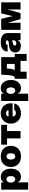

<svg xmlns="http://www.w3.org/2000/svg" viewBox="2152 -2720 771 5116"><g transform="rotate(-90 2538.0 -161.5)"><path d="M42 204.1V-515.6H235.4V-451.2H237.8Q283.7 -527.3 381.8 -527.3Q446.8 -527.3 496.3 -493.2Q545.9 -459 574.2 -398.4Q602.5 -337.9 602.5 -258.8Q602.5 -176.8 575 -116Q547.4 -55.2 497.6 -21.7Q447.8 11.7 379.9 11.7Q275.4 11.7 239.3 -76.2H237.3V204.1ZM321.8 -141.6Q361.8 -141.6 383.5 -173.6Q405.3 -205.6 405.3 -258.8Q405.3 -312 383.5 -343.5Q361.8 -375 321.8 -375Q281.7 -375 256.1 -343.5Q230.5 -312 230.5 -258.8Q230.5 -205.6 256.1 -173.6Q281.7 -141.6 321.8 -141.6Z M928.7 11.7Q845.2 11.7 781.7 -21.2Q718.3 -54.2 682.9 -114.7Q647.5 -175.3 647.5 -257.8Q647.5 -340.3 682.9 -400.6Q718.3 -460.9 781.7 -494.1Q845.2 -527.3 928.7 -527.3Q1012.7 -527.3 1075.9 -494.1Q1139.2 -460.9 1174.6 -400.6Q1210 -340.3 1210 -257.8Q1210 -175.3 1174.6 -114.7Q1139.2 -54.2 1075.9 -21.2Q1012.7 11.7 928.7 11.7ZM928.7 -140.6Q963.4 -140.6 988 -170.2Q1012.7 -199.7 1012.7 -257.8Q1012.7 -315.9 988 -345.5Q963.4 -375 928.7 -375Q894 -375 869.4 -345.5Q844.7 -315.9 844.7 -257.8Q844.7 -199.7 869.4 -170.2Q894 -140.6 928.7 -140.6Z M1408.7 0V-359.4H1242.2V-515.6H1770.5V-359.4H1604V0Z M2076.7 11.7Q1996.6 11.7 1934.6 -22.7Q1872.6 -57.1 1837.6 -118.2Q1802.7 -179.2 1802.7 -257.8Q1802.7 -336.9 1837.4 -397.7Q1872.1 -458.5 1932.9 -492.9Q1993.7 -527.3 2072.8 -527.3Q2151.9 -527.3 2212.9 -493.7Q2273.9 -460 2308.3 -400.4Q2342.8 -340.8 2342.8 -263.2V-210.9H1992.2Q1993.2 -169.9 2017.6 -147Q2042 -124 2084.5 -124Q2115.7 -124 2137.9 -135.7Q2160.2 -147.5 2168 -168.5H2340.8Q2331.5 -115.7 2294.4 -75.2Q2257.3 -34.7 2200.9 -11.5Q2144.5 11.7 2076.7 11.7ZM1993.7 -320.3H2162.6Q2157.7 -352.1 2135.7 -369.9Q2113.8 -387.7 2078.1 -387.7Q2042.5 -387.7 2020.5 -369.9Q1998.5 -352.1 1993.7 -320.3Z M2405.3 204.1V-515.6H2598.6V-451.2H2601.1Q2647 -527.3 2745.1 -527.3Q2810.1 -527.3 2859.6 -493.2Q2909.2 -459 2937.5 -398.4Q2965.8 -337.9 2965.8 -258.8Q2965.8 -176.8 2938.2 -116Q2910.6 -55.2 2860.8 -21.7Q2811 11.7 2743.2 11.7Q2638.7 11.7 2602.5 -76.2H2600.6V204.1ZM2685.1 -141.6Q2725.1 -141.6 2746.8 -173.6Q2768.6 -205.6 2768.6 -258.8Q2768.6 -312 2746.8 -343.5Q2725.1 -375 2685.1 -375Q2645 -375 2619.4 -343.5Q2593.8 -312 2593.8 -258.8Q2593.8 -205.6 2619.4 -173.6Q2645 -141.6 2685.1 -141.6Z M2997.1 162.1V-156.2H3037.1Q3060.5 -166.5 3072.5 -198.7Q3084.5 -231 3089.4 -272.2Q3094.2 -313.5 3096.7 -349.6L3108.4 -515.6H3574.2V-156.2H3659.2V162.1H3474.6V0H3187.5V162.1ZM3224.6 -156.2H3392.6V-363.8H3270.5L3270 -349.6Q3267.6 -278.8 3256.8 -232.4Q3246.1 -186 3224.6 -156.2Z M3875 9.3Q3797.4 9.3 3748.3 -28.3Q3699.2 -65.9 3699.2 -142.6Q3699.2 -200.2 3725.6 -235.1Q3752 -270 3796.9 -287.1Q3841.8 -304.2 3897.5 -307.6Q3965.8 -312 3994.1 -321.8Q4022.5 -331.5 4022.5 -352.5V-354.5Q4022.5 -371.6 4006.6 -381.6Q3990.7 -391.6 3963.9 -391.6Q3904.8 -391.6 3899.4 -344.7H3720.7Q3727.1 -432.6 3790 -480Q3853 -527.3 3971.7 -527.3Q4091.3 -527.3 4153.6 -480Q4215.8 -432.6 4215.8 -344.7V0H4025.4V-72.3H4023.4Q3998 -26.4 3961.2 -8.5Q3924.3 9.3 3875 9.3ZM3938.5 -112.3Q3970.2 -112.3 3997.3 -130.4Q4024.4 -148.4 4024.4 -182.6V-223.6Q3996.6 -213.9 3946.3 -205.1Q3916.5 -200.2 3899.2 -187.3Q3881.8 -174.3 3881.8 -154.3Q3881.8 -134.8 3897.7 -123.5Q3913.6 -112.3 3938.5 -112.3Z M4299.8 0V-515.6H4592.3L4632.3 -359.4Q4641.6 -322.8 4650.4 -281.2Q4659.2 -239.7 4667 -201.2Q4675.3 -239.7 4683.8 -281.2Q4692.4 -322.8 4701.7 -359.4L4741.7 -515.6H5034.2V0H4843.8V-132.8Q4843.8 -183.6 4844.7 -238.5Q4845.7 -293.5 4846.2 -347.7Q4831.5 -293.5 4816.2 -238.5Q4800.8 -183.6 4785.6 -132.8L4746.1 0H4589.4L4548.8 -132.8Q4533.7 -182.6 4518.1 -237.1Q4502.4 -291.5 4487.8 -345.2Q4488.8 -291.5 4489.5 -237.1Q4490.2 -182.6 4490.2 -132.8V0Z"/></g></svg>

Font: Inter Display Black
Style: Regular
Weight: 900
Designer: Rasmus Andersson
Foundry: rsms
Version: Version 4.000;git-a52131595